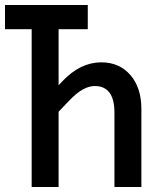

<svg xmlns="http://www.w3.org/2000/svg" viewBox="-20 -750 640 770"><path d="M107 0V-633H0V-730H332V-633H215V-408L230 -424Q302 -500 386 -500Q459 -500 503 -449Q547 -398 547 -313V0H439V-298Q439 -405 360 -405Q314 -405 261 -350L215 -302V0Z"/></svg>

Font: JetBrains Mono NL SemiBold
Style: Regular
Weight: 600
Designer: Philipp Nurullin, Konstantin Bulenkov
Foundry: JetBrains
Version: Version 2.304; ttfautohint (v1.8.4.7-5d5b)